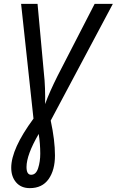

<svg xmlns="http://www.w3.org/2000/svg" viewBox="-20 -734 603 992"><path d="M134 238Q198 238 231 191.5Q264 145 264 69Q264 -9 242 -111L563 -714H469L277 -341Q257 -301 240.5 -264Q224 -227 213 -196Q214 -234 212.5 -277Q211 -320 207 -354L174 -714H89L153 -121Q38 35 38 133Q38 179 63.5 208.5Q89 238 134 238ZM141 169Q117 169 117 129Q117 66 180 -42Q188 9 188 60Q188 101 177 135Q166 169 141 169Z"/></svg>

Font: Noto Sans UI SemiCondensed
Style: Italic
Weight: 400
Width: 4
Italic angle: -12°
Designer: Monotype Design Team
Foundry: Monotype Imaging Inc.
Version: Version 1.901